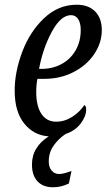

<svg xmlns="http://www.w3.org/2000/svg" viewBox="-20 -566 450 811"><path d="M138 -233Q133 -208 133 -177Q133 -118 155 -85Q177 -52 217 -52Q253 -52 285 -72.5Q317 -93 336 -122Q344 -119 344 -103Q344 -75 321 -44.5Q298 -14 257 0Q227 20 206.5 49Q186 78 186 116Q186 140 198 154.5Q210 169 230 169Q248 169 282 156L271 209Q239 225 204 225Q162 225 138.5 200Q115 175 115 129Q115 91 133.5 61Q152 31 186 10Q123 6 82.5 -44Q42 -94 42 -183Q42 -262 74 -347Q106 -432 166 -489Q226 -546 304 -546Q354 -546 382 -517.5Q410 -489 410 -439Q410 -385 378 -337.5Q346 -290 290.5 -261.5Q235 -233 168 -233ZM145 -275H155Q202 -275 240 -295.5Q278 -316 299.5 -353.5Q321 -391 321 -439Q321 -469 310 -485.5Q299 -502 280 -502Q237 -502 199 -432Q161 -362 145 -275Z"/></svg>

Font: Noto Serif Cond
Style: Italic
Weight: 400
Width: 3
Italic angle: -12°
Designer: Monotype Design Team
Foundry: Monotype Imaging Inc.
Version: Version 1.001